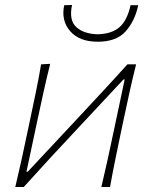

<svg xmlns="http://www.w3.org/2000/svg" viewBox="-20 -753 608 773"><path d="M41.5 0Q55 -56.5 66.5 -108.8Q78 -161 90.5 -221L101 -270.5Q114 -332 125 -385Q136 -438 145.5 -494L182 -496Q168 -439.5 156 -385.8Q144 -332 131 -270.5L86.5 -61.5H91.5L271 -253.5Q326 -312.5 382.5 -373.2Q439 -434 493 -494H528Q514 -438 502.2 -385Q490.5 -332 477.5 -270.5L467 -221Q454.5 -161 443.8 -108.8Q433 -56.5 423 0H388Q401.5 -56.5 413 -108.8Q424.5 -161 437 -221L482 -433H477L300.5 -244Q244.5 -184.5 187.5 -122.8Q130.5 -61 75.5 0ZM373.5 -585Q299.5 -585 262.5 -627.5Q225.5 -670 238.5 -732L270 -733Q257 -671.5 287 -644Q317 -616.5 373.5 -615Q430.5 -616.5 461.5 -644Q492.5 -671.5 505.5 -732H536.5Q523.5 -669.5 486.2 -627.2Q449 -585 373.5 -585Z"/></svg>

Font: Commissioner Flair Thin
Style: Italic
Weight: 100
Italic angle: -12°
Designer: Kostas Bartsokas
Foundry: Kostas Bartsokas
Version: Version 1.000; ttfautohint (v1.8.3)